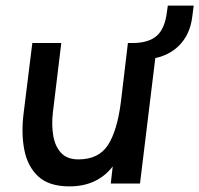

<svg xmlns="http://www.w3.org/2000/svg" viewBox="-20 -653 709 683"><path d="M168 -252Q163 -208 169.5 -170Q176 -132 197.5 -109Q219 -86 259 -86Q331 -86 364 -137Q397 -188 410 -290L435 -500H539L478 0H374L381 -61Q354 -26 315.5 -8Q277 10 227 10Q154 10 116 -25.5Q78 -61 66.5 -120Q55 -179 64 -250L95 -500H198ZM494 -441 449 -484 451 -500Q509 -500 538 -526Q567 -552 574 -612L577 -633H669L664 -594Q656 -527 612.5 -486.5Q569 -446 494 -441Z"/></svg>

Font: Haskoy SemiBold
Style: Italic
Weight: 600
Designer: Ertekin Erdin
Foundry: Ertekin Erdin
Version: Version 2.000; ttfautohint (v1.8.4.7-5d5b)